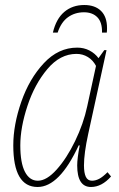

<svg xmlns="http://www.w3.org/2000/svg" viewBox="-20 -736 475 766"><path d="M33 -156Q33 -238 65 -330Q97 -422 155 -484Q213 -546 288 -546Q315 -546 337 -534.5Q359 -523 373 -504L396 -536H405L332 -202Q315 -124 315 -76Q315 -46 322.5 -30.5Q330 -15 347 -15Q361 -15 375.5 -22.5Q390 -30 409 -49L423 -32Q386 10 343 10Q288 10 288 -76Q288 -104 298 -156H294Q217 10 130 10Q33 10 33 -156ZM328 -312 363 -473Q351 -496 330.5 -508.5Q310 -521 285 -521Q220 -521 169 -460.5Q118 -400 89.5 -313.5Q61 -227 61 -156Q61 -86 79.5 -50.5Q98 -15 131 -15Q166 -15 206 -59.5Q246 -104 279.5 -173Q313 -242 328 -312ZM316 -716Q359 -716 383 -692.5Q407 -669 407 -624Q407 -612 406 -606H387Q388 -647 368.5 -667Q349 -687 315 -687Q279 -687 251.5 -667.5Q224 -648 210 -606H191Q204 -661 236.5 -688.5Q269 -716 316 -716Z"/></svg>

Font: Noto Serif NarrowThin
Style: Italic
Weight: 250
Width: 4
Italic angle: -12°
Designer: Monotype Design Team
Foundry: Monotype Imaging Inc.
Version: Version 1.001